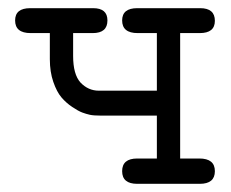

<svg xmlns="http://www.w3.org/2000/svg" viewBox="-20 -450 565 470"><path d="M17 -400Q17 -430 54 -430H208Q243 -430 243 -400Q243 -369 207 -369Q207 -369 159 -369V-313Q159 -268 177 -248Q196 -228 222 -228H364V-369H317Q279 -369 279 -400Q279 -430 316 -430H470Q506 -430 506 -399Q506 -369 469 -369H421V-62H468Q506 -62 506 -31Q506 0 469 0H316Q279 0 279 -31Q279 -62 316 -62H364V-167H227Q209 -167 200 -169Q191 -171 181.5 -174.5Q172 -178 157 -188Q142 -198 130.5 -211.5Q119 -225 110.5 -249.5Q102 -274 102 -305V-369H55Q17 -369 17 -400Z"/></svg>

Font: CMU Typewriter Text
Style: Regular
Weight: 500
Monospace: yes
Version: Version 0.7.0